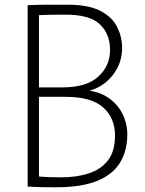

<svg xmlns="http://www.w3.org/2000/svg" viewBox="-20 -790 613 813"><path d="M218 3Q191 3 160.5 2.5Q130 2 97 0V-768Q137 -770 181.5 -770Q226 -770 266 -770Q356 -770 406 -743.5Q456 -717 476.5 -675Q497 -633 497 -588Q497 -534 471 -491.5Q445 -449 404 -425Q363 -401 318 -401V-409Q384 -409 429 -382Q474 -355 496.5 -312Q519 -269 519 -221Q519 -153 489 -102.5Q459 -52 392.5 -24.5Q326 3 218 3ZM145 -30 130 -44Q160 -41 187.5 -40Q215 -39 237 -39Q305 -39 356.5 -56Q408 -73 437.5 -111.5Q467 -150 467 -216Q467 -290 417 -335Q367 -380 258 -380H119V-420H245Q346 -420 396 -465.5Q446 -511 446 -578Q446 -646 403 -687Q360 -728 258 -728Q227 -728 195 -727.5Q163 -727 129 -725L145 -740Z"/></svg>

Font: Yaldevi ExtraLight ExtraLight
Style: Regular
Weight: 250
Version: Version 1.100